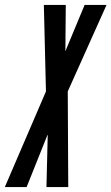

<svg xmlns="http://www.w3.org/2000/svg" viewBox="-50 -755 450 775"><path d="M-30.5 0H57.5L139.5 -205L141 -209.5H142.5V-205L137.5 0H225.5L223.5 -386L380 -735H291.5L217.5 -557L215.5 -551H213.5L214 -557L215.5 -735H127L135.5 -386Z"/></svg>

Font: League Gothic SemiCondensed Italic
Style: Regular
Weight: 400
Width: 4
Designer: The League of Moveable Type
Version: Version 1.600; ttfautohint (v1.8.3)